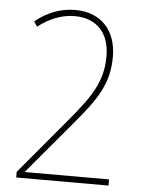

<svg xmlns="http://www.w3.org/2000/svg" viewBox="-52 -766 605 808"><g transform="rotate(5 250.0 -362.0)"><path d="M47 -24V0H437V-26H81V-27L271 -253C357 -355 408 -425 408 -541C408 -653 342 -724 234 -724C178 -724 120 -706 65 -661L79 -640C128 -678 181 -698 233 -698C327 -698 381 -639 381 -541C381 -435 335 -368 248 -264Z"/></g></svg>

Font: Noto Sans Devanagari SemiCondensed Thin
Style: Regular
Weight: 100
Width: 4
Designer: Jelle Bosma - Monotype Design Team
Foundry: Monotype Imaging Inc.
Version: Version 2.004